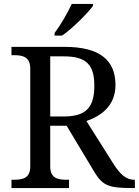

<svg xmlns="http://www.w3.org/2000/svg" viewBox="-20 -951 702 971"><path d="M256 -784V-771H294C347 -807 425 -886 450 -921V-931H343C322 -886 285 -822 256 -784ZM38 0H329V-42H316C272 -42 234 -50 234 -109V-315H317L452 -90C497 -14 523 0 648 0H662V-42H659C617 -42 588 -69 554 -122L417 -339C488 -363 564 -414 564 -521C564 -650 480 -714 307 -714H38V-672H51C95 -672 133 -663 133 -604V-109C133 -50 95 -42 51 -42H38ZM304 -362H234V-666H302C415 -666 457 -625 457 -518C457 -414 421 -362 304 -362Z"/></svg>

Font: Noto Serif Balinese
Style: Regular
Weight: 400
Designer: Monotype Design Team
Foundry: Monotype Imaging Inc.
Version: Version 2.005